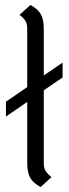

<svg xmlns="http://www.w3.org/2000/svg" viewBox="-20 -745 277 776"><path d="M157 -380V-85Q157 -67 163.5 -55.5Q170 -44 188 -29L144 11Q113 -6 101.5 -27.5Q90 -49 90 -87V-333L4 -274V-334L90 -393V-629Q90 -648 83.5 -659.5Q77 -671 59 -685L103 -725Q134 -708 145.5 -686.5Q157 -665 157 -627V-440L233 -492V-432Z"/></svg>

Font: KoHo
Style: Regular
Weight: 400
Version: Version 1.000; ttfautohint (v1.6)